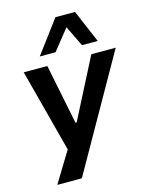

<svg xmlns="http://www.w3.org/2000/svg" viewBox="-137 -851 874 1117"><g transform="rotate(-15 300.5 -292.5)"><path d="M66 180 193 -28 188 34 47 -503H189L262 -142H269L454 -503H601L214 180ZM161 -568 308 -765H426L510 -568H415L355 -692L256 -568Z"/></g></svg>

Font: Nunito Sans 6pt
Style: Bold Italic
Weight: 700
Italic angle: -9°
Version: Version 3.101;gftools[0.9.27]